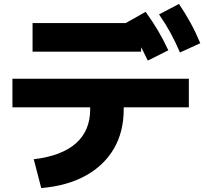

<svg xmlns="http://www.w3.org/2000/svg" viewBox="-20 -875 1040 973"><path d="M151 -68Q293 -85 365 -149Q437 -213 437 -321V-331H43V-476H937V-331H607V-321Q607 -207 557 -121.5Q507 -36 413.5 15.5Q320 67 189 78ZM145 -613V-758H695V-613ZM729 -568Q704 -622 677 -667Q650 -712 617 -758L718 -815Q752 -768 780 -721Q808 -674 833 -620ZM892 -609Q869 -663 843.5 -709.5Q818 -756 786 -802L887 -855Q920 -806 946 -758.5Q972 -711 995 -656Z"/></svg>

Font: M PLUS 2 ExtraBold
Style: Regular
Weight: 800
Version: Version 1.001